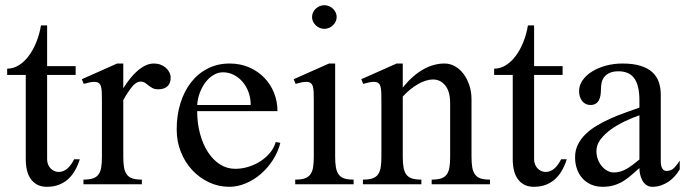

<svg xmlns="http://www.w3.org/2000/svg" viewBox="-20 -716 2667 746"><path d="M7.8 -424.8V-449.2Q31.7 -449.2 53 -462.4Q74.2 -475.6 91.3 -498.3Q108.4 -521 120.8 -551.5Q133.3 -582 139.2 -617.2H163.1V-459H273.9V-424.8H163.1V-97.2Q163.1 -86.9 166.5 -77.9Q169.9 -68.8 176 -62.3Q182.1 -55.7 190.4 -51.8Q198.7 -47.9 208 -47.9Q218.8 -47.9 228 -52.2Q237.3 -56.6 244.6 -63.7Q252 -70.8 257.8 -79.6Q263.7 -88.4 268.1 -97.2H290Q282.7 -73.7 271.5 -54Q260.3 -34.2 244.6 -20Q229 -5.9 208.5 2Q188 9.8 162.1 9.8Q141.1 9.8 125.7 2Q110.4 -5.9 100.1 -19.8Q89.8 -33.7 85 -53.5Q80.1 -73.2 80.1 -97.2V-424.8Z M376 -323.2Q376 -342.8 375.5 -356.7Q375 -370.6 372.3 -379.9Q369.6 -389.2 363.5 -393.6Q357.4 -397.9 346.2 -397.9Q338.4 -397.9 328.6 -396Q318.8 -394 305.2 -390.1L297.9 -408.2L435.1 -469.2H459V-373Q471.2 -392.6 484.9 -409.9Q498.5 -427.2 513.7 -440.4Q528.8 -453.6 544.9 -461.4Q561 -469.2 578.1 -469.2Q591.8 -469.2 603.5 -464.8Q615.2 -460.4 624 -452.9Q632.8 -445.3 637.9 -435.3Q643.1 -425.3 643.1 -414.1Q643.1 -392.1 630.4 -380.6Q617.7 -369.1 595.2 -369.1Q581.1 -369.1 572.5 -373.8Q564 -378.4 557.1 -384Q550.3 -389.6 543.5 -394.3Q536.6 -398.9 525.9 -398.9Q509.3 -398.9 492.7 -378.4Q476.1 -357.9 459 -327.1V-106.9Q459 -82.5 461.9 -65.7Q464.8 -48.8 472.7 -38.1Q480.5 -27.3 494.6 -22.7Q508.8 -18.1 531.2 -18.1V0H304.2V-18.1Q327.1 -18.1 341.3 -22.9Q355.5 -27.8 363 -38.6Q370.6 -49.3 373.3 -66.2Q376 -83 376 -106.9Z M871.1 9.8Q828.6 9.8 791.5 -7.8Q754.4 -25.4 726.6 -55.4Q698.7 -85.4 682.6 -126Q666.5 -166.5 666.5 -212.9Q666.5 -268.6 681.2 -315.4Q695.8 -362.3 722.7 -396.5Q749.5 -430.7 787.6 -450Q825.7 -469.2 872.1 -469.2Q913.1 -469.2 947.3 -454.6Q981.4 -439.9 1006.1 -414.8Q1030.8 -389.6 1044.4 -356Q1058.1 -322.3 1058.1 -284.2H746.1Q746.1 -237.8 757.1 -196.8Q768.1 -155.8 787.6 -125.5Q807.1 -95.2 834.2 -77.6Q861.3 -60.1 894 -60.1Q920.9 -60.1 946.8 -68.4Q972.7 -76.7 993.9 -90.8Q1015.1 -105 1030.3 -123.8Q1045.4 -142.6 1051.3 -164.1L1069.3 -161.1Q1060.5 -126 1040.5 -94.7Q1020.5 -63.5 993.7 -40.3Q966.8 -17.1 935.1 -3.7Q903.3 9.8 871.1 9.8ZM954.1 -308.1Q954.1 -334.5 945.8 -357.4Q937.5 -380.4 922.9 -397.7Q908.2 -415 888.4 -425Q868.7 -435.1 846.2 -435.1Q827.6 -435.1 810.3 -425Q793 -415 779.5 -397.7Q766.1 -380.4 757.1 -357.4Q748 -334.5 746.1 -308.1Z M1240.2 -695.8Q1250 -695.8 1258.5 -692.1Q1267.1 -688.5 1273.7 -682.1Q1280.3 -675.8 1284.2 -667.5Q1288.1 -659.2 1288.1 -649.9Q1288.1 -640.6 1284.2 -632.3Q1280.3 -624 1273.7 -617.7Q1267.1 -611.3 1258.5 -607.7Q1250 -604 1240.2 -604Q1230.5 -604 1221.9 -607.7Q1213.4 -611.3 1206.8 -617.7Q1200.2 -624 1196.3 -632.3Q1192.4 -640.6 1192.4 -649.9Q1192.4 -659.2 1196.3 -667.5Q1200.2 -675.8 1206.8 -682.1Q1213.4 -688.5 1221.9 -692.1Q1230.5 -695.8 1240.2 -695.8ZM1199.2 -323.2Q1199.2 -342.8 1198.7 -356.7Q1198.2 -370.6 1195.6 -379.9Q1192.9 -389.2 1186.8 -393.6Q1180.7 -397.9 1169.4 -397.9Q1161.6 -397.9 1151.6 -396Q1141.6 -394 1128.4 -390.1L1121.1 -408.2L1258.3 -469.2H1282.2V-106.9Q1282.2 -82.5 1285.2 -65.7Q1288.1 -48.8 1295.9 -38.1Q1303.7 -27.3 1317.6 -22.7Q1331.5 -18.1 1354 -18.1V0H1127V-18.1Q1149.9 -18.1 1164.1 -22.9Q1178.2 -27.8 1186 -38.6Q1193.8 -49.3 1196.5 -66.2Q1199.2 -83 1199.2 -106.9Z M1461.9 -323.2Q1461.9 -342.8 1461.4 -356.7Q1460.9 -370.6 1458.3 -379.9Q1455.6 -389.2 1449.5 -393.6Q1443.4 -397.9 1432.1 -397.9Q1424.3 -397.9 1414.6 -396Q1404.8 -394 1391.1 -390.1L1383.8 -408.2L1521 -469.2H1544.9V-376Q1583 -422.9 1623.8 -446Q1664.6 -469.2 1707 -469.2Q1729 -469.2 1748 -458.3Q1767.1 -447.3 1781.2 -428.5Q1795.4 -409.7 1803.7 -384.3Q1812 -358.9 1812 -330.1V-106.9Q1812 -82.5 1814.9 -65.7Q1817.9 -48.8 1825.7 -38.1Q1833.5 -27.3 1847.4 -22.7Q1861.3 -18.1 1883.8 -18.1V0H1657.2V-18.1Q1680.2 -18.1 1694.3 -22.9Q1708.5 -27.8 1716.1 -38.6Q1723.6 -49.3 1726.3 -66.2Q1729 -83 1729 -106.9V-314.9Q1729 -360.4 1710.2 -383.8Q1691.4 -407.2 1662.1 -407.2Q1648.9 -407.2 1634.3 -402.6Q1619.6 -397.9 1604.2 -389.2Q1588.9 -380.4 1573.7 -368.2Q1558.6 -356 1544.9 -340.8V-106.9Q1544.9 -82.5 1547.9 -65.7Q1550.8 -48.8 1558.6 -38.1Q1566.4 -27.3 1580.6 -22.7Q1594.7 -18.1 1617.2 -18.1V0H1390.1V-18.1Q1413.1 -18.1 1427.2 -22.9Q1441.4 -27.8 1449 -38.6Q1456.5 -49.3 1459.2 -66.2Q1461.9 -83 1461.9 -106.9Z M1899.9 -424.8V-449.2Q1923.8 -449.2 1945.1 -462.4Q1966.3 -475.6 1983.4 -498.3Q2000.5 -521 2012.9 -551.5Q2025.4 -582 2031.2 -617.2H2055.2V-459H2166V-424.8H2055.2V-97.2Q2055.2 -86.9 2058.6 -77.9Q2062 -68.8 2068.1 -62.3Q2074.2 -55.7 2082.5 -51.8Q2090.8 -47.9 2100.1 -47.9Q2110.8 -47.9 2120.1 -52.2Q2129.4 -56.6 2136.7 -63.7Q2144 -70.8 2149.9 -79.6Q2155.8 -88.4 2160.2 -97.2H2182.1Q2174.8 -73.7 2163.6 -54Q2152.3 -34.2 2136.7 -20Q2121.1 -5.9 2100.6 2Q2080.1 9.8 2054.2 9.8Q2033.2 9.8 2017.8 2Q2002.4 -5.9 1992.2 -19.8Q1981.9 -33.7 1977.1 -53.5Q1972.2 -73.2 1972.2 -97.2V-424.8Z M2547.4 -86.9Q2547.4 -72.8 2552.7 -62.3Q2558.1 -51.8 2570.3 -51.8Q2587.4 -51.8 2598.9 -63.5Q2610.4 -75.2 2621.1 -91.8V-58.1Q2613.3 -44.4 2602.5 -32.2Q2591.8 -20 2578.4 -10.7Q2564.9 -1.5 2548.8 4.2Q2532.7 9.8 2514.2 9.8Q2501 9.8 2491.5 2.9Q2481.9 -3.9 2476.1 -14.4Q2470.2 -24.9 2467.3 -37.8Q2464.4 -50.8 2464.4 -63Q2449.7 -50.3 2435.5 -37.6Q2421.4 -24.9 2404.8 -14.2Q2388.2 -3.4 2367.9 3.2Q2347.7 9.8 2321.3 9.8Q2296.4 9.8 2276.6 1Q2256.8 -7.8 2242.9 -23.2Q2229 -38.6 2221.7 -59.6Q2214.4 -80.6 2214.4 -105Q2214.4 -131.8 2225.3 -154.1Q2236.3 -176.3 2255.1 -194.6Q2273.9 -212.9 2298.8 -227.8Q2323.7 -242.7 2351.3 -255.1Q2378.9 -267.6 2408 -277.8Q2437 -288.1 2464.4 -297.9V-326.2Q2464.4 -357.4 2458.7 -379.2Q2453.1 -400.9 2442.6 -414.1Q2432.1 -427.2 2417 -433.1Q2401.9 -439 2383.3 -439Q2362.3 -439 2348.9 -432.9Q2335.4 -426.8 2327.9 -417Q2320.3 -407.2 2317.6 -394.8Q2314.9 -382.3 2314.9 -369.1Q2314.9 -356.9 2313.2 -345.9Q2311.5 -335 2306.9 -326.4Q2302.2 -317.9 2294.2 -313Q2286.1 -308.1 2273.9 -308.1Q2254.4 -308.1 2242.2 -323.2Q2230 -338.4 2230 -361.8Q2230 -384.8 2243.7 -404.3Q2257.3 -423.8 2280.5 -438.2Q2303.7 -452.6 2334.2 -460.9Q2364.7 -469.2 2398.9 -469.2Q2439.9 -469.2 2468.3 -460.4Q2496.6 -451.7 2514.2 -435.8Q2531.7 -419.9 2539.6 -397.5Q2547.4 -375 2547.4 -347.2ZM2464.4 -268.1Q2437.5 -258.8 2408.2 -244.9Q2378.9 -231 2354.2 -213.4Q2329.6 -195.8 2313.5 -174.6Q2297.4 -153.3 2297.4 -128.9Q2297.4 -111.8 2303 -96.9Q2308.6 -82 2318.1 -70.6Q2327.6 -59.1 2339.8 -52.5Q2352.1 -45.9 2365.2 -45.9Q2378.9 -45.9 2391.6 -49.8Q2404.3 -53.7 2416.3 -60.8Q2428.2 -67.9 2439.9 -76.9Q2451.7 -85.9 2464.4 -96.2Z"/></svg>

Font: Warasṭra
Style: Regular
Weight: 400
Designer: R.S. Wihananto
Foundry: R.S. Wihananto
Version: Version 2.0.1